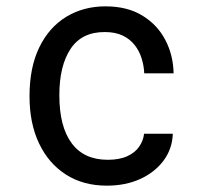

<svg xmlns="http://www.w3.org/2000/svg" viewBox="-20 -576 640 605"><path d="M316.5 9Q242.5 9 188 -25.8Q133.5 -60.5 103.2 -123.8Q73 -187 73 -273Q73 -363.5 103.8 -426.8Q134.5 -490 188.8 -523Q243 -556 312.5 -556Q381 -556 428.5 -527Q476 -498 501 -450Q526 -402 527 -345H434.5Q433.5 -369 426.2 -392.2Q419 -415.5 404.2 -434.2Q389.5 -453 366.5 -464Q343.5 -475 310.5 -475Q238 -475.5 202.5 -422.2Q167 -369 167 -276Q167 -177 205.8 -124.8Q244.5 -72.5 319.5 -72.5Q356.5 -72.5 381 -83.8Q405.5 -95 418.5 -113.8Q431.5 -132.5 434 -154.5H524.5Q523 -107.5 495.8 -70.5Q468.5 -33.5 422.2 -12.2Q376 9 316.5 9Z"/></svg>

Font: Spline Sans Mono
Style: Regular
Weight: 400
Monospace: yes
Designer: Eben Sorkin, Mirko Velimirovic
Foundry: Sorkin Type
Version: Version 1.004